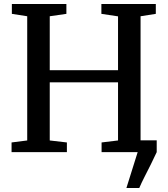

<svg xmlns="http://www.w3.org/2000/svg" viewBox="-20 -763 842 963"><path d="M614 180 670.5 0 653.5 -59H766V0Q752.5 29.5 736.8 61Q721 92.5 705.5 122.8Q690 153 678.5 180ZM116.5 -58.5V-681.5L39.5 -693.5V-743H313V-693.5L229.5 -681.5V-411H572V-681L488.5 -693.5V-743H761.5V-693.5L685 -681.5V-58.5L763.5 -48.5V0H489.5V-48.5L572 -58.5V-350H229.5V-58.5L315.5 -48.5V0H38V-48.5Z"/></svg>

Font: Merriweather 28pt Medium
Style: Regular
Weight: 500
Version: Version 2.100